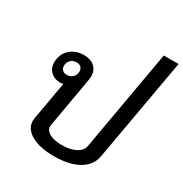

<svg xmlns="http://www.w3.org/2000/svg" viewBox="-187 -959 1064 1114"><g transform="rotate(30 344.5 -402.5)"><path d="M689 -815 567 -127Q556 -62 493.5 -26Q431 10 329 10Q234 10 177.5 -22Q121 -54 121 -108Q121 -115 123 -127L168 -381Q158 -378 147 -378Q108 -378 83.5 -401.5Q59 -425 59 -462Q59 -517 95.5 -551.5Q132 -586 190 -586Q234 -586 260 -562.5Q286 -539 286 -500Q286 -493 284 -477L225 -139Q224 -136 224 -129Q224 -102 254.5 -85.5Q285 -69 336 -69Q393 -69 429 -88Q465 -107 471 -139L590 -815ZM213 -491Q213 -507 202 -517.5Q191 -528 174 -528Q149 -528 133.5 -513Q118 -498 118 -473Q118 -457 129 -446.5Q140 -436 157 -436Q182 -436 197.5 -451.5Q213 -467 213 -491Z"/></g></svg>

Font: Sarabun Medium
Style: Italic
Weight: 500
Italic angle: -10°
Designer: Suppakit Chalermlarp | Katatrad Co.,Ltd.
Foundry: Cadson Demak Co.,Ltd.
Version: Version 1.000; ttfautohint (v1.6)